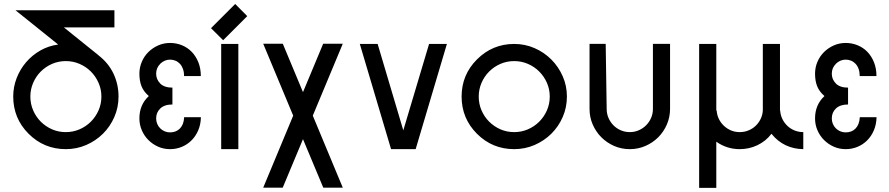

<svg xmlns="http://www.w3.org/2000/svg" viewBox="-20 -741 4430 957"><path d="M550.3 -604.5H298.3L470.7 -465.8H470.2Q520.5 -427.2 545.7 -373.8Q570.8 -320.3 570.8 -259.8Q570.8 -205.6 550 -158Q529.3 -110.4 493.4 -74.7Q457.5 -39.1 409.7 -18.3Q361.8 2.4 308.1 2.4Q199.2 2.4 122.6 -74.2Q45.9 -150.9 45.9 -259.8Q45.9 -307.6 63 -351.8Q80.1 -396 110.4 -431.2Q140.6 -466.3 181.4 -489.5Q222.2 -512.7 270 -519L57.1 -689.9H550.3ZM308.1 -82.5Q344.2 -82.5 376.5 -96.4Q408.7 -110.4 432.9 -134.5Q457 -158.7 471.2 -190.9Q485.4 -223.1 485.4 -259.8Q485.4 -295.9 471.2 -328.1Q457 -360.4 432.9 -384.5Q408.7 -408.7 376.5 -422.6Q344.2 -436.5 308.1 -436.5Q271.5 -436.5 239.5 -422.6Q207.5 -408.7 183.3 -384.5Q159.2 -360.4 145.3 -328.1Q131.3 -295.9 131.3 -259.8Q131.3 -223.1 145.3 -190.9Q159.2 -158.7 183.3 -134.5Q207.5 -110.4 239.5 -96.4Q271.5 -82.5 308.1 -82.5Z M827.6 2.4Q795.9 2.4 768.3 -9.8Q740.7 -22 719.7 -43Q698.7 -64 686.8 -91.8Q674.8 -119.6 674.8 -150.9Q674.8 -218.8 721.7 -262.2Q695.8 -284.7 685.3 -311.3Q674.8 -337.9 674.8 -373.5Q674.8 -404.8 686.8 -432.9Q698.7 -460.9 719.7 -481.7Q740.7 -502.4 768.3 -514.6Q795.9 -526.9 827.6 -526.9Q858.9 -526.9 887 -515.4Q915 -503.9 935.8 -482.4Q956.5 -460.9 968.8 -430.4Q981 -399.9 981 -361.8H897.5Q897.5 -382.3 891.8 -397.7Q886.2 -413.1 876.5 -423.3Q866.7 -433.6 854 -438.7Q841.3 -443.8 827.6 -443.8Q800.3 -443.8 778.3 -422.9H778.8Q758.3 -402.8 758.3 -373.5Q758.3 -345.2 778.8 -324.7H778.3Q799.3 -304.2 839.4 -304.2V-220.2Q799.8 -220.2 779.1 -200.4Q758.3 -180.7 758.3 -150.9Q758.3 -136.2 763.7 -123.5Q769 -110.8 778.6 -101.3Q788.1 -91.8 800.8 -86.4Q813.5 -81.1 827.6 -81.1Q841.8 -81.1 854.2 -85.7Q866.7 -90.3 876.2 -99.9Q885.7 -109.4 891.4 -123.5Q897 -137.7 897.9 -156.7H981.4Q980.5 -120.1 967.8 -90.8Q955.1 -61.5 934.1 -40.8Q913.1 -20 885.7 -8.8Q858.4 2.4 827.6 2.4Z M1082.5 2.4V-522H1168V2.4ZM1031.7 -600.6 1152.3 -721.2 1212.4 -660.6 1092.3 -540.5Z M1389.6 -522.9 1490.2 -281.7 1590.8 -522.9H1688.5L1539.1 -164.6L1688.5 194.3H1591.3L1490.2 -47.4L1389.2 194.3H1292L1441.4 -164.6L1292 -522.9Z M1929.2 2.4 1773.4 -522H1862.3L1990.2 -91.3L2118.7 -522H2207.5L2051.8 2.4Z M2543 2.4Q2434.1 2.4 2357.4 -74.2Q2280.8 -150.9 2280.8 -259.8Q2280.8 -368.2 2357.4 -444.8Q2434.6 -522 2543 -522Q2596.7 -522 2644.3 -501.2Q2691.9 -480.5 2727.8 -444.6Q2763.7 -408.7 2784.7 -361.1Q2805.7 -313.5 2805.7 -259.8Q2805.7 -205.6 2784.9 -158Q2764.2 -110.4 2728.3 -74.7Q2692.4 -39.1 2644.5 -18.3Q2596.7 2.4 2543 2.4ZM2543 -82.5Q2579.1 -82.5 2611.3 -96.4Q2643.6 -110.4 2667.7 -134.5Q2691.9 -158.7 2706.1 -190.9Q2720.2 -223.1 2720.2 -259.8Q2720.2 -295.9 2706.1 -328.1Q2691.9 -360.4 2667.7 -384.5Q2643.6 -408.7 2611.3 -422.6Q2579.1 -436.5 2543 -436.5Q2506.3 -436.5 2474.4 -422.6Q2442.4 -408.7 2418.2 -384.5Q2394 -360.4 2380.1 -328.1Q2366.2 -295.9 2366.2 -259.8Q2366.2 -223.1 2380.1 -190.9Q2394 -158.7 2418.2 -134.5Q2442.4 -110.4 2474.4 -96.4Q2506.3 -82.5 2543 -82.5Z M3319.8 -198.2Q3319.8 -157.2 3304 -120.6Q3288.1 -84 3260.7 -56.6Q3233.4 -29.3 3196.8 -13.4Q3160.2 2.4 3119.1 2.4Q3077.6 2.4 3041.3 -13.4Q3004.9 -29.3 2977.5 -56.6Q2950.2 -84 2934.3 -120.4Q2918.5 -156.7 2918.5 -198.2V-522.5H2999L3003.9 -198.2Q3003.9 -174.3 3012.9 -153.3Q3022 -132.3 3037.6 -116.5Q3053.2 -100.6 3074.2 -91.6Q3095.2 -82.5 3119.1 -82.5Q3142.6 -82.5 3163.6 -91.6Q3184.6 -100.6 3200.4 -116.5Q3216.3 -132.3 3225.3 -153.3Q3234.4 -174.3 3234.4 -198.2V-522.5H3319.8Z M3983.9 2.4Q3936.5 2 3896.2 -17.1Q3856 -36.1 3825.2 -74.2Q3811 -55.2 3793.2 -41Q3775.4 -26.9 3754.9 -17.1Q3734.4 -7.3 3711.9 -2.4Q3689.5 2.4 3667 2.4Q3602.5 2.4 3550.3 -34.7V195.3H3464.8V-522H3550.3V-189.9H3552.2Q3553.7 -167.5 3563.2 -147.9Q3572.8 -128.4 3588.4 -113.8Q3604 -99.1 3624 -90.8Q3644 -82.5 3667 -82.5Q3689.9 -82.5 3710.4 -90.8Q3731 -99.1 3746.3 -113.8Q3761.7 -128.4 3771.2 -147.9Q3780.8 -167.5 3782.2 -189.9V-522H3867.7V-189.9H3868.7Q3870.1 -167.5 3879.6 -147.9Q3889.2 -128.4 3904.5 -113.8Q3919.9 -99.1 3940.4 -90.8Q3960.9 -82.5 3983.9 -82.5Z M4195.3 2.4Q4163.6 2.4 4136 -9.8Q4108.4 -22 4087.4 -43Q4066.4 -64 4054.4 -91.8Q4042.5 -119.6 4042.5 -150.9Q4042.5 -218.8 4089.4 -262.2Q4063.5 -284.7 4053 -311.3Q4042.5 -337.9 4042.5 -373.5Q4042.5 -404.8 4054.4 -432.9Q4066.4 -460.9 4087.4 -481.7Q4108.4 -502.4 4136 -514.6Q4163.6 -526.9 4195.3 -526.9Q4226.6 -526.9 4254.6 -515.4Q4282.7 -503.9 4303.5 -482.4Q4324.2 -460.9 4336.4 -430.4Q4348.6 -399.9 4348.6 -361.8H4265.1Q4265.1 -382.3 4259.5 -397.7Q4253.9 -413.1 4244.1 -423.3Q4234.4 -433.6 4221.7 -438.7Q4209 -443.8 4195.3 -443.8Q4168 -443.8 4146 -422.9H4146.5Q4126 -402.8 4126 -373.5Q4126 -345.2 4146.5 -324.7H4146Q4167 -304.2 4207 -304.2V-220.2Q4167.5 -220.2 4146.7 -200.4Q4126 -180.7 4126 -150.9Q4126 -136.2 4131.3 -123.5Q4136.7 -110.8 4146.2 -101.3Q4155.8 -91.8 4168.5 -86.4Q4181.2 -81.1 4195.3 -81.1Q4209.5 -81.1 4221.9 -85.7Q4234.4 -90.3 4243.9 -99.9Q4253.4 -109.4 4259 -123.5Q4264.6 -137.7 4265.6 -156.7H4349.1Q4348.1 -120.1 4335.4 -90.8Q4322.8 -61.5 4301.8 -40.8Q4280.8 -20 4253.4 -8.8Q4226.1 2.4 4195.3 2.4Z"/></svg>

Font: Proletarsk
Style: Regular
Weight: 400
Designer: Peter Wiegel, original typeface by Carl Albert Fahrenwaldt 1901
Foundry: Peter Wiegel
Version: Version 1.000 2010 initial release